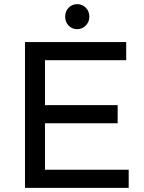

<svg xmlns="http://www.w3.org/2000/svg" viewBox="-20 -902 693 922"><path d="M100 -700H586V-613H196V-397H545V-310H196V-87H598V0H100ZM409 -822Q409 -797 392 -779.5Q375 -762 351 -762Q326 -762 309.5 -779Q293 -796 293 -822Q293 -848 309.5 -865Q326 -882 351 -882Q375 -882 392 -865Q409 -848 409 -822Z"/></svg>

Font: Montserrat
Style: Regular
Weight: 400
Designer: Julieta Ulanovsky
Foundry: Julieta Ulanovsky
Version: Version 6.001